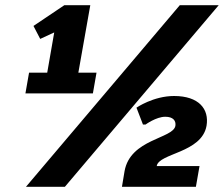

<svg xmlns="http://www.w3.org/2000/svg" viewBox="-20 -720 863 740"><path d="M80 0H230L823 -700H673ZM162 -440H92L78 -360H338L352 -440H282L328 -700H228L109 -620L135 -570L189 -595ZM651 -350C571 -350 506 -305 506 -305L531 -240H541C541 -240 582 -270 617 -270C647 -270 659 -255 656 -235C647 -185 482 -185 460 -60L450 0H735L749 -80H584C592 -130 757 -130 776 -235C787 -300 746 -350 651 -350Z"/></svg>

Font: Scada
Style: Bold Italic
Weight: 700
Designer: Jovanny Lemonad
Foundry: Jovanny Lemonad
Version: Version 3.005